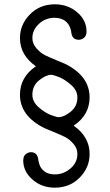

<svg xmlns="http://www.w3.org/2000/svg" viewBox="-20 -636 507 883"><path d="M71.8 -200.2Q71.8 -281.2 145 -331.1Q71.8 -382.8 71.8 -460.9Q71.8 -522.9 117.4 -569.6Q163.1 -616.2 231.9 -616.2Q292 -616.2 335 -579.6Q377.9 -543 377.9 -491.2Q377.9 -471.2 366.5 -462.2Q355 -453.1 342.8 -453.1Q314.9 -453.1 309.1 -480L308.1 -484.9Q308.1 -489.7 306.6 -495.8Q305.2 -502 302 -510Q298.8 -518.1 293.5 -525.6Q288.1 -533.2 280 -539.6Q272 -545.9 259.5 -550Q247.1 -554.2 231 -554.2Q189 -554.2 158.9 -526.1Q128.9 -498 128.9 -460.9Q128.9 -435.1 147.9 -413.6Q167 -392.1 186 -382.6Q205.1 -373 239.5 -359.1Q273.9 -345.2 280.8 -341.8Q391.6 -285.6 392.1 -189Q392.1 -106.9 318.8 -58.1Q392.1 -6.3 392.1 71.8Q392.1 134.8 346.4 180.9Q300.8 227.1 231.9 227.1Q171.9 227.1 129.4 189.9Q86.9 152.8 86.9 102.1Q86.9 82 98.4 73Q109.9 64 122.1 64Q148.9 64 154.8 90.8L155.8 96.2Q155.8 100.1 157 104.5Q158.2 108.9 160.2 116.5Q162.1 124 165.5 130.6Q168.9 137.2 175 143.6Q181.2 149.9 188.5 155Q195.8 160.2 207.5 163.1Q219.2 166 232.9 166Q272 166 304 138.9Q335.9 111.8 335.9 71.8Q335.9 45.9 317.4 24.9Q298.8 3.9 278.8 -6.1Q258.8 -16.1 225.8 -29.5Q192.9 -43 184.1 -46.9Q71.8 -103 71.8 -200.2ZM128.9 -200.2Q128.9 -168 158 -142.6Q187 -117.2 213.6 -107.2Q240.2 -97.2 249 -97.2Q273.9 -97.2 304.9 -122.1Q335.9 -147 335.9 -188Q335.9 -220.2 306.9 -245.6Q277.8 -271 251.5 -281.5Q225.1 -292 215.8 -292Q191.9 -292 160.4 -267.1Q128.9 -242.2 128.9 -200.2Z"/></svg>

Font: CMU Typewriter Text Variable Width
Style: Medium
Weight: 500
Version: Version 0.7.0